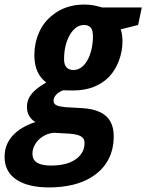

<svg xmlns="http://www.w3.org/2000/svg" viewBox="-82 -575 637 835"><path d="M133.8 240.2Q38.6 240.2 -12 205.3Q-62.5 170.4 -62 106.9Q-62 54.2 -27.8 15.9Q6.3 -22.5 71.8 -44.4Q55.2 -53.7 45.2 -70.6Q35.2 -87.4 35.2 -109.9Q35.2 -142.1 55.9 -167.2Q76.7 -192.4 119.1 -216.3Q93.8 -234.9 80.6 -264.6Q67.4 -294.4 67.4 -335Q67.4 -387.2 87.6 -433.3Q107.9 -479.5 146 -508.8Q171.9 -530.8 207.3 -543Q242.7 -555.2 284.2 -555.2Q307.6 -555.2 327.1 -551.3Q346.7 -547.4 362.3 -542.5H534.7L518.6 -466.3L442.9 -447.3Q446.8 -436 448.7 -423.1Q450.7 -410.2 450.7 -395.5Q450.7 -352.1 435.1 -310.8Q419.4 -269.5 392.6 -241.2Q364.7 -212.4 325.4 -197Q286.1 -181.6 236.8 -181.6Q220.7 -181.6 210.4 -181.9Q200.2 -182.1 193.4 -182.6Q172.4 -174.8 161.6 -162.4Q150.9 -149.9 150.9 -136.7Q150.9 -124.5 160.6 -119.1Q167 -114.7 177.5 -112.5Q188 -110.4 203.1 -108.9L279.8 -104.5Q325.7 -101.1 355 -86.4Q384.3 -71.8 398.4 -45.9Q412.6 -20 412.6 17.1Q412.6 76.7 387.7 121.6Q362.8 166.5 317.4 194.3Q282.7 216.8 236.1 228.3Q189.5 239.7 133.8 240.2ZM140.1 145Q173.8 145 200.9 138.2Q228 131.3 246.6 118.2Q265.1 105.5 275.4 87.6Q285.6 69.8 285.6 47.4Q285.6 39.6 283.4 33.2Q281.2 26.9 275.4 22Q267.6 15.1 253.9 11.5Q240.2 7.8 219.7 6.3L151.9 2.4Q125 4.9 104 18.6Q83 32.2 71 52Q59.1 71.8 59.1 92.8Q59.1 120.6 79.6 132.8Q100.1 145 140.1 145ZM237.3 -270.5Q260.7 -270.5 278.8 -287.6Q296.9 -304.7 308.1 -334.2Q319.3 -363.8 321.8 -401.9Q323.2 -421.9 320.8 -435.3Q318.4 -448.7 311.5 -456.1Q306.6 -460.9 299.8 -463.6Q293 -466.3 283.7 -466.3Q264.6 -466.3 249.5 -455.3Q234.4 -444.3 223.1 -425.8Q211.9 -407.2 205.3 -384Q198.7 -360.8 197.3 -335.9Q196.3 -322.8 196.8 -312.3Q197.3 -301.8 200.2 -293.9Q210 -270.5 237.3 -270.5Z"/></svg>

Font: Open Sans SemiCondensed
Style: Bold Italic
Weight: 700
Width: 4
Italic angle: -12°
Designer: Monotype Design Team
Foundry: Monotype Imaging Inc.
Version: Version 3.003